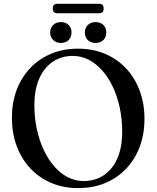

<svg xmlns="http://www.w3.org/2000/svg" viewBox="-20 -971 822 1008"><path d="M389.5 -715.5Q468 -715.5 532 -688.2Q596 -661 642.2 -611.5Q688.5 -562 713.5 -494.5Q738.5 -427 738.5 -346.5Q738.5 -267 713.5 -200.5Q688.5 -134 642.2 -85.2Q596 -36.5 532 -10Q468 16.5 390 16.5Q312.5 16.5 248.8 -10.8Q185 -38 138.8 -87.5Q92.5 -137 67.5 -204.5Q42.5 -272 42.5 -353.5Q42.5 -433 67.5 -499Q92.5 -565 138.5 -613.5Q184.5 -662 248.2 -688.8Q312 -715.5 389.5 -715.5ZM621.5 -279.5Q621.5 -346.5 608.5 -406.5Q595.5 -466.5 572 -516Q548.5 -565.5 516 -601.8Q483.5 -638 444.8 -657.8Q406 -677.5 362.5 -677.5Q302.5 -677.5 257 -646.8Q211.5 -616 186 -558.5Q160.5 -501 160.5 -420Q160.5 -353 173.5 -292.8Q186.5 -232.5 210 -182.8Q233.5 -133 265.8 -96.5Q298 -60 336.8 -40.2Q375.5 -20.5 418.5 -20.5Q479.5 -20.5 525.2 -51.2Q571 -82 596.2 -139.8Q621.5 -197.5 621.5 -279.5ZM299.5 -745.5Q274.5 -745.5 259 -760.8Q243.5 -776 243.5 -800Q243.5 -824.5 259 -839.8Q274.5 -855 299.5 -855Q325.5 -855 340.5 -839.8Q355.5 -824.5 355.5 -800Q355.5 -776.5 340.5 -761Q325.5 -745.5 299.5 -745.5ZM481.5 -745.5Q456.5 -745.5 441 -760.8Q425.5 -776 425.5 -800Q425.5 -824.5 441 -839.8Q456.5 -855 481.5 -855Q507.5 -855 522.8 -839.8Q538 -824.5 538 -800Q538 -776.5 522.8 -761Q507.5 -745.5 481.5 -745.5ZM257 -926Q257 -939 263 -945Q269 -951 280 -951H501.5Q513 -951 518.5 -945Q524 -939 524 -926Q524 -913.5 518.5 -907.5Q513 -901.5 501.5 -901.5H280Q269 -901.5 263 -907.5Q257 -913.5 257 -926Z"/></svg>

Font: Fraunces 48pt
Style: Regular
Weight: 400
Version: Version 1.000;[b76b70a41]